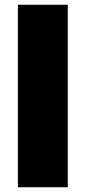

<svg xmlns="http://www.w3.org/2000/svg" viewBox="-20 -790 361 810"><path d="M265.9 -770V0H55.4V-770Z"/></svg>

Font: Unbounded Variable
Style: Regular
Weight: 400
Designer: Luke Prowse, Jean-Baptiste Morizot, Fátima Lázaro, Florian Runge
Foundry: NaN
Version: Version 1.600;FEAKit 1.0